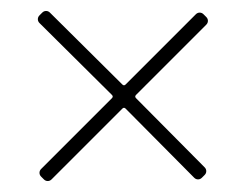

<svg xmlns="http://www.w3.org/2000/svg" viewBox="-20 -498 448 350"><path d="M60 -171 55 -176Q52 -179 52 -183Q52 -187 55 -190L184 -319Q187 -322 184 -325L52 -456Q49 -459 49 -463Q49 -467 52 -470L57 -475Q60 -478 64 -478Q68 -478 71 -475L203 -344Q206 -341 209 -344L337 -472Q340 -475 344 -475Q348 -475 351 -472L356 -467Q359 -464 359 -460Q359 -456 356 -453L228 -325Q225 -322 228 -319L353 -193Q356 -190 356 -186Q356 -182 353 -179L348 -174Q345 -171 341 -171Q337 -171 334 -174L209 -300Q206 -303 203 -300L74 -171Q71 -168 67 -168Q63 -168 60 -171Z"/></svg>

Font: Barlow GEO Thin
Style: Regular
Weight: 100
Designer: Jeremy Tribby
Foundry: Tribby Type
Version: Version 1.408